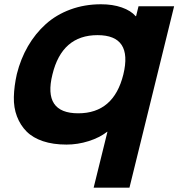

<svg xmlns="http://www.w3.org/2000/svg" viewBox="-20 -659 827 890"><path d="M551.8 -314Q595.7 -496.1 432.1 -496.1Q267.1 -496.1 223.1 -314Q178.2 -133.8 342.8 -133.8Q507.3 -133.8 551.8 -314ZM787.1 -629.9 580.1 210.9H414.1L478 -47.9H476.1Q441.9 -21 391.1 -4.9Q340.3 11.2 288.1 11.2Q226.1 11.2 179 -4.6Q131.8 -20.5 103 -49.6Q74.2 -78.6 58.6 -119.4Q43 -160.2 44.2 -209.7Q45.4 -259.3 58.1 -315.9Q75.7 -386.2 109.6 -444.8Q143.6 -503.4 192.1 -547.1Q240.7 -590.8 306.4 -615Q372.1 -639.2 448.2 -639.2Q502.4 -639.2 544.4 -624.5Q586.4 -609.9 608.9 -584H610.8L622.1 -629.9Z"/></svg>

Font: Sinkin Sans 700 Bold Italic
Style: Bold Italic
Weight: 700
Italic angle: -112°
Designer: Keith Bates
Foundry: K-Type
Version: Sinkin Sans (version 1.0)  by Keith Bates   •   © 2014   www